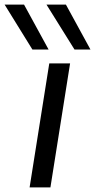

<svg xmlns="http://www.w3.org/2000/svg" viewBox="-88 -810 411 830"><path d="M130 0H40L125 -536H215ZM52 -596 -68 -790H16L122 -596ZM234 -596 113 -790H197L303 -596Z"/></svg>

Font: Georama Extended
Style: Italic
Weight: 400
Width: 7
Italic angle: -9°
Designer: Jean-Baptiste Levee
Foundry: Production Type
Version: Version 1.000